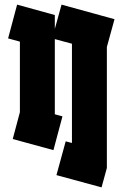

<svg xmlns="http://www.w3.org/2000/svg" viewBox="-20 -650 530 830"><path d="M211 -1 35 -49 66 -165V-470L15 -484L54 -630L217 -585V-584V-525L246 -630L475 -567L442 -447V75V76L419 160L224 107L264 -39L291 -32V-461L217 -481V-156L250 -147Z"/></svg>

Font: Blaka Ink
Style: Regular
Weight: 400
Designer: Mohamed Gaber
Foundry: Kief Type Foundry
Version: Version 1.003; ttfautohint (v1.8.4.7-5d5b)